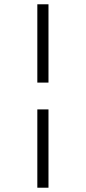

<svg xmlns="http://www.w3.org/2000/svg" viewBox="-20 -719 401 895"><path d="M154 -334V-699H206V-334ZM154 156V-209H206V156Z"/></svg>

Font: Faustina Light
Style: Regular
Weight: 300
Designer: Alfonso Garcia
Foundry: http://www.omnibus-type.com
Version: Version 1.200